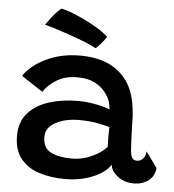

<svg xmlns="http://www.w3.org/2000/svg" viewBox="-53 -779 761 838"><g transform="rotate(5 328.0 -360.0)"><path d="M262 9.5Q199.5 9.5 148.5 -7Q97.5 -23.5 67.5 -61Q37.5 -98.5 37.5 -160.5Q37.5 -221.5 71.5 -260Q105.5 -298.5 163 -316.8Q220.5 -335 290 -335Q320.5 -335 349.5 -330.5Q378.5 -326 400.2 -320Q422 -314 430 -310Q428.5 -325.5 424 -341.8Q419.5 -358 411 -370Q393.5 -399.5 360.8 -418.5Q328 -437.5 277.5 -437.5Q225 -437.5 187.5 -414.5Q150 -391.5 131 -361L36.5 -423Q69.5 -471 135 -502Q200.5 -533 281 -533Q366.5 -533 421.5 -501.8Q476.5 -470.5 502.5 -418.5Q515.5 -392.5 523 -361.5Q530.5 -330.5 533 -286.5Q534 -242.5 535.2 -209.8Q536.5 -177 538 -152Q539.5 -117.5 547.2 -107.5Q555 -97.5 568.5 -97.5Q583.5 -97.5 594.2 -109Q605 -120.5 607 -141.5L656.5 -73Q653 -37 626.8 -17.2Q600.5 2.5 563.5 2.5Q521.5 2.5 492.5 -20Q463.5 -42.5 460 -71Q450.5 -52.5 423 -33.8Q395.5 -15 354.2 -2.8Q313 9.5 262 9.5ZM285 -82Q329 -82 371.2 -101.2Q413.5 -120.5 436 -146.5Q434 -199 436 -233Q422.5 -238 385 -245.2Q347.5 -252.5 302 -252.5Q242.5 -252.5 199.8 -230Q157 -207.5 157 -166Q157 -117 192.5 -99.5Q228 -82 285 -82ZM182 -730Q192.5 -729 218.5 -720Q244.5 -711 276.5 -696Q308.5 -681 339.5 -662.8Q370.5 -644.5 391.5 -625Q383 -610.5 367 -592.2Q351 -574 345.5 -571Q329 -580.5 300.2 -592.2Q271.5 -604 238.2 -615.8Q205 -627.5 172.8 -637.8Q140.5 -648 117 -654Q123 -662.5 141.8 -687.5Q160.5 -712.5 182 -730Z"/></g></svg>

Font: Grandstander Medium
Style: Regular
Weight: 500
Designer: Tyler Finck
Foundry: Etcetera Type Co
Version: Version 1.200; ttfautohint (v1.8.3)